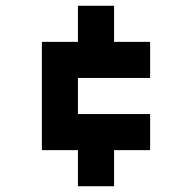

<svg xmlns="http://www.w3.org/2000/svg" viewBox="-20 -645 665 665"><path d="M250 0V-125H125V-500H250V-625H375V-500H500V-375H250V-250H500V-125H375V0Z"/></svg>

Font: Silkscreen
Style: Regular
Weight: 400
Designer: Jason Kottke
Foundry: Jason Kottke
Version: Version 1.001; ttfautohint (v1.8.4.7-5d5b)